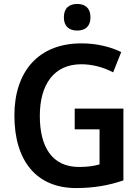

<svg xmlns="http://www.w3.org/2000/svg" viewBox="-20 -944 710 974"><path d="M372 -924C332 -924 304 -904 304 -856C304 -809 332 -789 372 -789C411 -789 439 -809 439 -856C439 -904 411 -924 372 -924ZM359 -393V-288H485V-110C458 -102 423 -97 381 -97C243 -97 182 -200 182 -356C182 -517 255 -618 392 -618C451 -618 506 -602 554 -577L595 -680C539 -707 470 -724 393 -724C174 -724 53 -580 53 -358C53 -128 165 10 366 10C457 10 534 -4 606 -29V-393Z"/></svg>

Font: Noto Sans Thai Looped SemiCondensed SemiBold
Style: Regular
Weight: 600
Width: 4
Designer: Sasikarn Vongin, Ben Mitchell
Foundry: The Fontpad Ltd
Version: Version 1.001